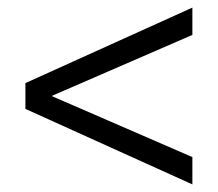

<svg xmlns="http://www.w3.org/2000/svg" viewBox="-20 -613 574 506"><path d="M487 -593V-521L116 -360L487 -199V-127L47 -326V-394Z"/></svg>

Font: Aspekta 300
Style: Regular
Weight: 300
Designer: Ivo Dolenc
Version: Version 2.000